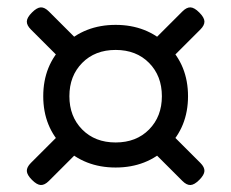

<svg xmlns="http://www.w3.org/2000/svg" viewBox="-20 -560 640 531"><path d="M156.7 -435.3Q99.6 -379.4 99.6 -293.9Q99.6 -208.5 156.7 -152.6Q213.9 -96.7 299.8 -96.7Q385.7 -96.7 442.9 -152.6Q500 -208.5 500 -293.9Q500 -379.4 442.9 -435.3Q385.7 -491.2 299.8 -491.2Q213.9 -491.2 156.7 -435.3ZM65.4 -109.4Q53.7 -97.7 54.2 -86.9Q54.7 -76.2 68.4 -62.5Q82 -48.8 92.8 -48.3Q103.5 -47.9 115.2 -59.6L213.4 -157.7L163.6 -207.5ZM386.2 -157.7 484.4 -59.6Q496.1 -47.9 506.8 -48.3Q517.6 -48.8 531.2 -62.5Q544.9 -76.2 545.4 -86.9Q545.9 -97.7 534.2 -109.4L436 -207.5ZM386.2 -430.2 436 -380.4 534.2 -478.5Q545.9 -490.2 545.4 -501Q544.9 -511.7 531.2 -525.4Q517.6 -539.1 506.8 -539.6Q496.1 -540 484.4 -528.3ZM65.4 -478.5 163.6 -380.4 213.4 -430.2 115.2 -528.3Q103.5 -540 92.8 -539.6Q82 -539.1 68.4 -525.4Q54.7 -511.7 54.2 -501Q53.7 -490.2 65.4 -478.5ZM392.3 -386Q427.7 -350.1 427.7 -293.9Q427.7 -237.8 392.3 -201.9Q356.9 -166 299.8 -166Q242.7 -166 207.3 -201.9Q171.9 -237.8 171.9 -293.9Q171.9 -350.1 207.3 -386Q242.7 -421.9 299.8 -421.9Q356.9 -421.9 392.3 -386Z"/></svg>

Font: Courier Prime Code
Style: Regular
Weight: 400
Designer: Alan Dague-Greene
Foundry: Quote-Unquote Apps
Version: Version 3.18